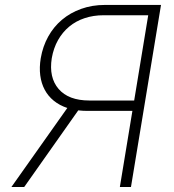

<svg xmlns="http://www.w3.org/2000/svg" viewBox="-20 -747 694 767"><path d="M25.6 0 248.9 -315.7Q217.7 -326 195 -344.5Q172.2 -362.9 158.6 -388.5Q144.9 -414.1 140.8 -445.8Q136.7 -477.6 142.8 -514.6Q150.9 -561.8 172.6 -600.9Q194.2 -639.9 227.5 -668Q260.7 -696 304.3 -711.6Q348 -727.3 399.5 -727.3H623.2L503.2 0H458.8L508.9 -304H329.2Q310.4 -304 292.6 -306.1L76.7 0ZM214.1 -391.7Q253.9 -345.5 337 -345.5H516L572.1 -686.1H393.8Q353 -686.1 318.2 -674.5Q283.4 -663 256.6 -640.8Q229.8 -618.6 211.8 -586.8Q193.9 -555 186.8 -514.6Q174.7 -437.5 214.1 -391.7Z"/></svg>

Font: Inter P Extra Light
Style: Italic
Weight: 200
Italic angle: 9.39999°
Designer: Rasmus Andersson
Foundry: rsms
Version: Version 3.018;git-588b23468